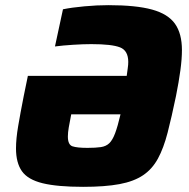

<svg xmlns="http://www.w3.org/2000/svg" viewBox="-20 -716 733 744"><path d="M302 8Q202 8 145 -6Q88 -20 65 -52.5Q42 -85 42 -141Q42 -178 50.5 -228Q59 -278 72 -344L88 -422H471Q473 -438 475 -451.5Q477 -465 477 -476Q477 -520 445 -532.5Q413 -545 334 -545Q303 -545 263.5 -542.5Q224 -540 193 -536L224 -680Q258 -687 307 -691.5Q356 -696 400 -696Q507 -696 569 -679Q631 -662 658 -624Q685 -586 685 -522Q685 -488 679 -443.5Q673 -399 662 -344Q645 -262 629.5 -202Q614 -142 592 -101.5Q570 -61 534.5 -37Q499 -13 443 -2.5Q387 8 302 8ZM319 -143Q351 -143 371 -146Q391 -149 403.5 -161Q416 -173 426 -199.5Q436 -226 447 -273H256Q250 -243 246.5 -222.5Q243 -202 243 -187Q243 -155 261 -149Q279 -143 319 -143Z"/></svg>

Font: Saira ExtraBold
Style: Italic
Weight: 800
Italic angle: -12°
Designer: Hector Gatti with collaboration of the Omnibus-Type team
Foundry: Omnibus-Type
Version: Version 1.100; ttfautohint (v1.8.3)